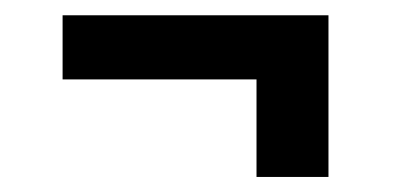

<svg xmlns="http://www.w3.org/2000/svg" viewBox="-20 -413 525 250"><path d="M407.7 -182.6H314V-309.6H61.5V-393.1H407.7Z"/></svg>

Font: TypoPRO Roboto
Style: Bold
Weight: 700
Designer: Google
Version: Version 2.136; 2016